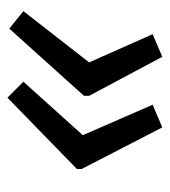

<svg xmlns="http://www.w3.org/2000/svg" viewBox="10 -521 457 517"><g transform="rotate(-90 238.5 -262.5)"><path d="M154 -54 42 -271V-284L234 -471L277 -428L133 -268L215 -80ZM344 -54 239 -251V-265L420 -466L467 -428L329 -251L405 -80Z"/></g></svg>

Font: Noto IKEA Latin
Style: Italic
Weight: 400
Italic angle: -12°
Designer: Monotype Design Team
Foundry: Monotype Imaging Inc.
Version: Version 1.0